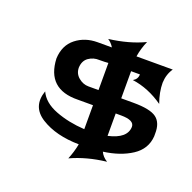

<svg xmlns="http://www.w3.org/2000/svg" viewBox="-83 -438 573 572"><g transform="rotate(20 203.5 -152.0)"><path d="M153 -304H198Q191 -316 179 -324Q243 -332 291 -355Q280 -330 276 -304H391Q377 -284 376 -257Q376 -227 388 -194Q341 -227 290 -234Q304 -242 304 -257Q304 -257 277 -257Q277 -257 276 -257V-171H315Q368 -171 388 -156Q408 -141 407 -106V-98Q404 -57 368 -33.5Q332 -10 279 -3Q285 11 301 21Q239 28 189 51Q199 27 204 1Q131 0 84 -29.5Q37 -59 56 -113Q70 -82 111.5 -66Q153 -50 204 -47V-123H156Q58 -121 54 -217Q56 -259 84.5 -281.5Q113 -304 153 -304ZM293 -123H276V-52Q334 -65 335 -102Q335 -123 293 -123ZM172 -171H204V-257Q195 -256 176 -256Q157 -257 142 -246.5Q127 -236 126 -214Q126 -195 140.5 -183Q155 -171 172 -171Z"/></g></svg>

Font: RIT Indira
Style: Bold
Weight: 700
Designer: Sudheer S
Version: 0.9